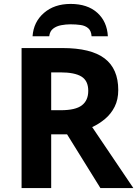

<svg xmlns="http://www.w3.org/2000/svg" viewBox="-20 -959 700 979"><path d="M298 -714Q444 -714 513.5 -661Q583 -608 583 -500Q583 -451 564.5 -414.5Q546 -378 515.5 -352.5Q485 -327 450 -311L660 0H492L322 -274H241V0H90V-714ZM287 -590H241V-397H290Q365 -397 397.5 -422Q430 -447 430 -496Q430 -547 395.5 -568.5Q361 -590 287 -590ZM340 -939Q426 -939 476 -894Q526 -849 530 -774H447Q445 -802 430 -815Q415 -828 391.5 -831.5Q368 -835 339 -835Q316 -835 292 -830.5Q268 -826 251 -813Q234 -800 231 -774H146Q151 -847 204 -893Q257 -939 340 -939Z"/></svg>

Font: Noto Sans IKEA
Style: Bold
Weight: 600
Designer: Monotype Design Team
Foundry: Monotype Imaging Inc.
Version: Version 2.001